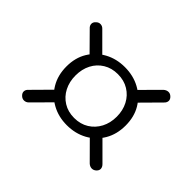

<svg xmlns="http://www.w3.org/2000/svg" viewBox="-98 -718 773 773"><g transform="rotate(45 288.0 -331.5)"><path d="M78.5 -157Q70 -149.5 69.5 -139.8Q69 -130 78 -121.5Q86.5 -113.5 97 -114Q107.5 -114.5 115 -122L204.5 -212L166.5 -246ZM78 -541.5Q69 -533.5 69.5 -523.5Q70 -513.5 78.5 -506L166.5 -417L203 -453L115 -541Q107.5 -549 97 -549.5Q86.5 -550 78 -541.5ZM501.5 -542Q493 -550.5 482.5 -550Q472 -549.5 463 -541.5L374 -452L411.5 -417L500.5 -507Q509 -515 509.5 -524.5Q510 -534 501.5 -542ZM501.5 -121Q510 -129 509.5 -138.5Q509 -148 500.5 -156.5L412 -245L375 -210L463 -121.5Q472 -113.5 482.5 -113.2Q493 -113 501.5 -121ZM288 -165.5Q336.5 -165.5 374.8 -186.5Q413 -207.5 435 -245Q457 -282.5 457 -332Q457 -382 434.8 -418.8Q412.5 -455.5 374.5 -476Q336.5 -496.5 288.5 -496.5Q241 -496.5 202.8 -475.8Q164.5 -455 142.2 -418.2Q120 -381.5 120 -332Q120 -282.5 142.2 -245Q164.5 -207.5 202.5 -186.5Q240.5 -165.5 288 -165.5ZM288.5 -207Q253.5 -207 227 -223.5Q200.5 -240 186 -268.2Q171.5 -296.5 171.5 -332Q171.5 -368 186 -396Q200.5 -424 227 -440.2Q253.5 -456.5 288.5 -456.5Q324 -456.5 350.5 -440.2Q377 -424 391.8 -395.8Q406.5 -367.5 406.5 -332Q406.5 -296.5 391.8 -268.2Q377 -240 350.5 -223.5Q324 -207 288.5 -207Z"/></g></svg>

Font: Fraunces 11pt
Style: Regular
Weight: 400
Version: Version 1.000;[b76b70a41]